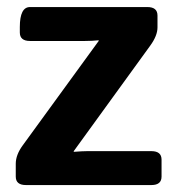

<svg xmlns="http://www.w3.org/2000/svg" viewBox="-20 -533 511 553"><path d="M54.7 0Q25.4 0 25.4 -24.4V-61.5Q25.4 -86.9 45.4 -114.3L264.2 -415V-417Q244.6 -415 225.1 -415H66.4Q37.1 -415 37.1 -439.5V-455.1Q37.1 -512.7 66.4 -512.7H404.3Q433.6 -512.7 433.6 -488.3V-454.1Q433.6 -430.2 412.6 -401.4L192.4 -97.7V-95.7Q218.3 -97.7 231.4 -97.7H416Q445.3 -97.7 445.3 -73.2V-24.4Q445.3 0 416 0Z"/></svg>

Font: Istok
Style: Bold
Weight: 700
Designer: Andrey V. Panov
Foundry: Andrey V. Panov
Version: Version 1.0.1